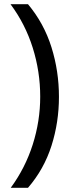

<svg xmlns="http://www.w3.org/2000/svg" viewBox="-20 -734 340 912"><path d="M260 -274Q260 -153 224.5 -41.5Q189 70 113 158H31Q100 64 135.5 -47.5Q171 -159 171 -275Q171 -394 135.5 -507Q100 -620 30 -714H113Q189 -623 224.5 -509.5Q260 -396 260 -274Z"/></svg>

Font: Noto Sans Samaritan
Style: Regular
Weight: 400
Designer: Monotype Design Team
Foundry: Monotype Imaging Inc.
Version: Version 2.001; ttfautohint (v1.8.4.7-5d5b)